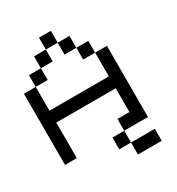

<svg xmlns="http://www.w3.org/2000/svg" viewBox="-274 -1168 1436 1558"><g transform="rotate(-30 444.5 -388.5)"><path d="M554.7 222.7Q554.7 194.3 554.7 110.4Q610.4 110.4 777.3 110.4Q777.3 138.7 777.3 222.7Q721.7 222.7 554.7 222.7ZM444.3 110.4Q444.3 83 444.3 0Q471.7 0 554.7 0Q554.7 27.3 554.7 110.4Q527.3 110.4 444.3 110.4ZM0 0Q0 -167 0 -667Q27.3 -667 110.4 -667Q110.4 -611.3 110.4 -444.3Q250 -444.3 667 -444.3Q667 -500 667 -667Q694.3 -667 777.3 -667Q777.3 -500 777.3 0Q721.7 0 554.7 0Q554.7 -27.3 554.7 -110.4Q583 -110.4 667 -110.4Q667 -166 667 -333Q527.3 -333 110.4 -333Q110.4 -250 110.4 0Q83 0 0 0ZM110.4 -667Q110.4 -694.3 110.4 -777.3Q138.7 -777.3 222.7 -777.3Q222.7 -750 222.7 -667Q194.3 -667 110.4 -667ZM554.7 -667Q554.7 -694.3 554.7 -777.3Q583 -777.3 667 -777.3Q667 -750 667 -667Q638.7 -667 554.7 -667ZM222.7 -777.3Q222.7 -805.7 222.7 -888.7Q250 -888.7 333 -888.7Q333 -861.3 333 -777.3Q305.7 -777.3 222.7 -777.3ZM444.3 -777.3Q444.3 -805.7 444.3 -888.7Q471.7 -888.7 554.7 -888.7Q554.7 -861.3 554.7 -777.3Q527.3 -777.3 444.3 -777.3ZM333 -888.7Q333 -917 333 -1000Q360.4 -1000 444.3 -1000Q444.3 -972.7 444.3 -888.7Q417 -888.7 333 -888.7Z"/></g></svg>

Font: Ingsat TST_CRD
Style: Regular
Weight: 300
Designer: Tofik Waleny
Version: 1.0